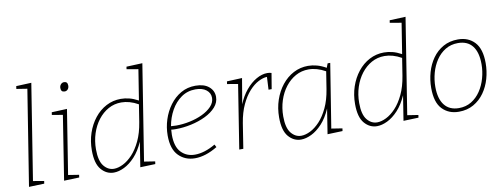

<svg xmlns="http://www.w3.org/2000/svg" viewBox="-62 -1102 3790 1444"><g transform="rotate(-10 1832.5 -379.5)"><path d="M63 2 179 -727 97 -740 100 -761 216 -766 100 -36 183 -22 180 -2Z M331 2 408 -487 326 -501 329 -521 446 -526 368 -35 450 -22 447 -2ZM452 -658Q424 -658 424 -689Q424 -705 434 -716.5Q444 -728 459 -728Q486 -728 486 -697Q486 -680 476.5 -669Q467 -658 452 -658Z M711 7Q655 7 615.5 -39Q576 -85 576 -185Q576 -256 597 -318Q618 -380 656 -428Q694 -476 745.5 -503Q797 -530 857 -530Q888 -530 920.5 -522Q953 -514 990 -494L1027 -727L939 -742L942 -761L1064 -766L948 -35L1031 -22L1028 -2L913 2L943 -188Q913 -120 873 -77Q833 -34 790.5 -13.5Q748 7 711 7ZM717 -21Q749 -21 786.5 -39.5Q824 -58 859.5 -96Q895 -134 923 -193Q951 -252 964 -333L985 -466Q951 -485 919 -494Q887 -503 856 -503Q802 -503 757 -478Q712 -453 678.5 -409.5Q645 -366 626.5 -309Q608 -252 608 -188Q608 -100 640 -60.5Q672 -21 717 -21Z M1331 7Q1256 7 1206.5 -43Q1157 -93 1157 -197Q1157 -259 1176 -318Q1195 -377 1230.5 -425Q1266 -473 1315.5 -501.5Q1365 -530 1427 -530Q1493 -530 1529.5 -499Q1566 -468 1566 -421Q1566 -378 1535.5 -343.5Q1505 -309 1454.5 -284.5Q1404 -260 1344 -247Q1284 -234 1226 -234Q1216 -234 1207.5 -234.5Q1199 -235 1191 -236Q1189 -216 1189 -197Q1189 -106 1230 -63Q1271 -20 1335 -20Q1408 -20 1492 -69L1503 -48Q1412 7 1331 7ZM1423 -503Q1361 -503 1313.5 -469.5Q1266 -436 1235.5 -381Q1205 -326 1194 -262Q1214 -260 1235 -260Q1285 -260 1337.5 -271Q1390 -282 1434.5 -303Q1479 -324 1507 -353.5Q1535 -383 1535 -419Q1535 -456 1505 -479.5Q1475 -503 1423 -503Z M1669 0 1746 -487 1664 -501 1667 -521 1783 -526 1750 -331Q1774 -391 1811.5 -436Q1849 -481 1892 -505.5Q1935 -530 1976 -530Q1994 -530 2008 -525L1988 -405H1964L1969 -502Q1939 -501 1903 -482.5Q1867 -464 1832.5 -426Q1798 -388 1770.5 -329.5Q1743 -271 1730 -191L1700 0Z M2141 7Q2085 7 2045.5 -39Q2006 -85 2006 -185Q2006 -256 2027 -318Q2048 -380 2086 -428Q2124 -476 2175.5 -503Q2227 -530 2287 -530Q2319 -530 2353 -521Q2387 -512 2424 -491L2436 -523H2456L2378 -35L2461 -22L2458 -2L2343 2L2373 -189Q2343 -120 2303 -77Q2263 -34 2220.5 -13.5Q2178 7 2141 7ZM2147 -21Q2179 -21 2216.5 -39.5Q2254 -58 2289.5 -96Q2325 -134 2353 -193Q2381 -252 2394 -333L2415 -466Q2381 -485 2349 -494Q2317 -503 2286 -503Q2232 -503 2187 -478Q2142 -453 2108.5 -409.5Q2075 -366 2056.5 -309Q2038 -252 2038 -188Q2038 -100 2070 -60.5Q2102 -21 2147 -21Z M2721 7Q2665 7 2625.5 -39Q2586 -85 2586 -185Q2586 -256 2607 -318Q2628 -380 2666 -428Q2704 -476 2755.5 -503Q2807 -530 2867 -530Q2898 -530 2930.5 -522Q2963 -514 3000 -494L3037 -727L2949 -742L2952 -761L3074 -766L2958 -35L3041 -22L3038 -2L2923 2L2953 -188Q2923 -120 2883 -77Q2843 -34 2800.5 -13.5Q2758 7 2721 7ZM2727 -21Q2759 -21 2796.5 -39.5Q2834 -58 2869.5 -96Q2905 -134 2933 -193Q2961 -252 2974 -333L2995 -466Q2961 -485 2929 -494Q2897 -503 2866 -503Q2812 -503 2767 -478Q2722 -453 2688.5 -409.5Q2655 -366 2636.5 -309Q2618 -252 2618 -188Q2618 -100 2650 -60.5Q2682 -21 2727 -21Z M3432 -530Q3511 -530 3559 -478.5Q3607 -427 3607 -319Q3607 -258 3590.5 -200Q3574 -142 3541 -95.5Q3508 -49 3459 -21Q3410 7 3346 7Q3269 7 3220 -43.5Q3171 -94 3171 -205Q3171 -266 3187.5 -324Q3204 -382 3237 -428.5Q3270 -475 3319 -502.5Q3368 -530 3432 -530ZM3427 -503Q3373 -503 3331 -477.5Q3289 -452 3260.5 -409.5Q3232 -367 3217.5 -314.5Q3203 -262 3203 -208Q3203 -117 3241 -68.5Q3279 -20 3351 -20Q3405 -20 3446.5 -45.5Q3488 -71 3516.5 -113.5Q3545 -156 3560 -209Q3575 -262 3575 -316Q3575 -407 3537.5 -455Q3500 -503 3427 -503Z"/></g></svg>

Font: Bitter ExtraLight
Style: Italic
Weight: 200
Italic angle: -9°
Designer: Sol Matas, and Bitter project Authors
Foundry: Sol Matas
Version: Version 2.001